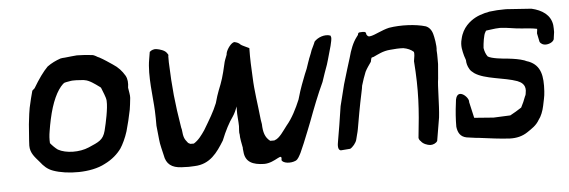

<svg xmlns="http://www.w3.org/2000/svg" viewBox="-41 -639 2326 785"><g transform="rotate(-5 1121.5 -247.0)"><path d="M80 -289C77 -273 75 -257 73 -239L71 -222L66 -155C66 -148 65 -142 65 -135C65 -104 84 -86 102 -65C115 -48 130 -33 153 -25C208 -5 307 -2 366 -34C397 -49 420 -70 435 -91C445 -106 458 -133 466 -159C474 -187 481 -216 487 -246C489 -258 491 -274 493 -294C494 -305 490 -321 488 -336C491 -355 490 -372 482 -386C470 -406 456 -422 434 -436C422 -444 399 -460 382 -469C372 -472 365 -481 351 -482C333 -484 310 -486 291 -486C274 -484 263 -484 241 -481C235 -481 228 -480 223 -479C203 -472 186 -464 168 -451C149 -432 129 -404 107 -367L97 -358C92 -340 86 -317 80 -289ZM153 -187C156 -203 158 -219 162 -235C177 -304 199 -351 225 -375C227 -376 229 -378 231 -379C235 -380 243 -382 251 -383C268 -387 291 -384 310 -383C312 -383 312 -382 314 -382C332 -380 356 -362 371 -351C375 -349 376 -347 378 -345C384 -328 395 -306 396 -291C397 -273 394 -252 390 -229C386 -208 382 -188 377 -169C367 -131 348 -125 307 -107C268 -90 212 -91 180 -109C171 -115 157 -129 150 -138C149 -154 150 -170 153 -187Z M589 -474 584 -444C572 -378 587 -285 589 -232C590 -213 590 -192 590 -171C592 -152 594 -131 596 -113C597 -96 606 -63 609 -49C615 -11 638 5 677 7C687 7 697 8 707 8C715 8 723 7 731 7C795 5 826 -40 855 -87C871 -127 888 -159 904 -181C911 -191 919 -208 923 -221V-207C922 -187 926 -160 926 -140C926 -129 923 -114 926 -105C925 -96 931 -64 934 -50C933 -47 934 -45 934 -44L935 -35C938 9 969 22 1015 23C1062 23 1094 -22 1087 14C1093 27 1123 31 1145 21C1155 16 1161 2 1167 -9C1177 -31 1189 -59 1203 -95L1218 -133C1237 -184 1259 -241 1282 -290C1290 -314 1298 -338 1306 -359L1312 -379L1321 -411C1326 -428 1330 -442 1332 -454L1333 -461C1334 -467 1333 -472 1331 -476C1308 -485 1278 -473 1264 -457C1262 -450 1254 -435 1249 -424C1247 -418 1242 -404 1238 -395C1237 -392 1235 -389 1235 -387L1231 -376C1224 -354 1220 -343 1213 -328C1202 -298 1193 -280 1178 -227C1163 -191 1144 -153 1120 -125C1105 -106 1087 -76 1067 -70C1066 -69 1065 -69 1064 -69H1048C1027 -85 1021 -107 1020 -140L1017 -158C1010 -227 1001 -276 999 -334C997 -375 995 -408 996 -454C987 -459 964 -468 961 -472C956 -478 947 -482 937 -484C924 -483 906 -458 902 -442L901 -435C896 -423 890 -407 889 -400C877 -347 871 -329 856 -292C851 -279 846 -264 840 -242C826 -207 808 -178 783 -136C770 -117 756 -97 736 -85H722C717 -87 713 -89 711 -92C699 -107 695 -113 692 -147L690 -155C673 -259 667 -319 663 -425V-450L664 -455C663 -458 661 -460 659 -463C652 -475 630 -481 618 -483C608 -485 596 -481 589 -474Z M1347 -185C1343 -159 1339 -134 1335 -108L1324 -43C1321 -28 1319 -8 1332 -5L1371 -8C1381 -13 1396 -30 1399 -44C1400 -51 1407 -72 1409 -85L1421 -153C1425 -178 1431 -203 1440 -248L1442 -261C1448 -281 1454 -299 1461 -316C1468 -330 1477 -342 1486 -355C1487 -359 1488 -366 1490 -371C1491 -372 1494 -373 1499 -374C1517 -382 1539 -395 1569 -397C1588 -399 1607 -400 1623 -399C1640 -396 1654 -390 1665 -380C1667 -372 1665 -359 1662 -342C1671 -221 1666 -145 1653 -28C1654 -22 1657 -17 1661 -14C1669 -2 1687 4 1698 5C1709 6 1723 0 1728 -9L1744 -104C1750 -156 1749 -234 1754 -262L1759 -322V-347C1759 -357 1759 -368 1758 -378C1761 -397 1753 -436 1750 -446C1745 -464 1735 -475 1722 -480C1682 -492 1621 -495 1572 -487C1542 -480 1515 -464 1496 -460C1485 -457 1481 -461 1477 -469C1478 -481 1467 -480 1452 -479C1447 -479 1444 -477 1443 -469C1441 -466 1439 -464 1437 -461C1421 -440 1410 -412 1401 -378L1387 -333L1369 -273C1362 -244 1354 -214 1347 -185Z M1818 -159C1813 -122 1811 -90 1811 -60C1814 -35 1824 -18 1849 -13C1859 -12 1887 -7 1896 -7C1943 -1 1985 5 2025 7C2053 8 2077 2 2098 -12C2117 -25 2136 -36 2149 -59C2159 -71 2168 -94 2172 -114C2175 -131 2181 -151 2182 -173C2186 -236 2178 -279 2130 -299C2124 -301 2117 -303 2112 -306C2091 -313 2072 -316 2046 -319C2022 -321 1980 -325 1964 -335C1957 -344 1952 -357 1950 -371C1951 -389 1956 -426 1963 -435C1964 -438 1966 -440 1967 -441C1978 -443 1993 -444 2006 -446C2012 -446 2018 -447 2024 -447C2056 -446 2080 -439 2113 -437C2130 -436 2157 -434 2175 -430C2175 -429 2174 -428 2175 -426L2174 -420C2174 -418 2173 -415 2173 -411L2180 -377C2183 -369 2194 -362 2207 -363C2222 -364 2236 -372 2239 -382C2239 -384 2240 -387 2240 -390L2243 -411C2243 -421 2243 -430 2242 -440C2236 -482 2202 -504 2159 -514L2057 -521H2049C2029 -521 2009 -520 1986 -517C1981 -515 1974 -514 1968 -513C1954 -509 1941 -505 1928 -498C1906 -486 1874 -462 1864 -416C1856 -388 1863 -366 1868 -346L1874 -328C1874 -316 1877 -303 1885 -290C1888 -284 1895 -278 1903 -272C1944 -244 2024 -243 2076 -224C2091 -218 2108 -208 2107 -183L2105 -168C2105 -166 2103 -162 2101 -158C2093 -137 2093 -137 2082 -115C2066 -104 2051 -96 2035 -87L1966 -84L1887 -90L1872 -156C1876 -176 1822 -225 1818 -159Z"/></g></svg>

Font: Vapor
Style: Obl
Weight: 400
Foundry: Cannot Into Space Fonts
Version: Version 0.179